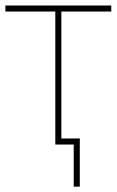

<svg xmlns="http://www.w3.org/2000/svg" viewBox="-20 -536 433 712"><path d="M185.1 0V-493.2H0V-515.6H392.6V-493.2H207.5V0ZM253.4 156.2V0H200.7V-22.5H275.9V156.2Z"/></svg>

Font: Inter Display Thin
Style: Regular
Weight: 100
Designer: Rasmus Andersson
Foundry: rsms
Version: Version 4.000;git-a52131595